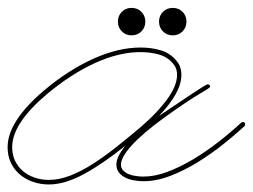

<svg xmlns="http://www.w3.org/2000/svg" viewBox="-41 -461 649 492"><path d="M585.9 -146.5Q587.2 -143.9 587.2 -141.9Q587.2 -140.6 585.9 -138Q562.5 -116.5 531.6 -91.8Q500.7 -67.1 466.5 -45.9Q432.3 -24.7 396.5 -10.7Q360.7 3.3 326.8 3.3Q317.1 3.3 305 1.6Q293 0 282.2 -4.9Q271.5 -9.8 264.3 -18.2Q257.2 -26.7 257.2 -39.7Q257.2 -59.2 280.6 -87.9Q223.3 -41.7 174.2 -15Q125 11.7 84 11.7Q63.2 11.7 43.9 5.2Q24.7 -1.3 10.1 -13.7Q-4.6 -26 -13 -43.6Q-21.5 -61.2 -21.5 -84Q-21.5 -149.7 71 -228.5Q133.5 -281.2 197.6 -310.2Q261.7 -339.2 319 -339.2Q346.4 -339.2 368.5 -332.7Q369.8 -332.7 378.6 -329.4Q387.4 -326.2 397.5 -318.7Q407.6 -311.2 415.7 -299.2Q423.8 -287.1 423.8 -268.9Q423.8 -224 366.5 -164.1Q390 -179.7 411.8 -194.3Q433.6 -209 450.2 -220.1Q466.8 -231.1 477.2 -237.6Q487.6 -244.1 488.9 -244.1Q489.6 -244.8 491.5 -244.8Q497.4 -244.8 497.4 -238.9Q497.4 -237 490.6 -232.7Q483.7 -228.5 469.1 -219.7Q454.4 -210.9 432 -196Q409.5 -181 378.9 -158.9Q324.2 -119.1 296.5 -88.5Q268.9 -57.9 268.9 -39.1Q268.9 -29.9 275.1 -23.8Q281.2 -17.6 290 -14.3Q298.8 -11.1 308.6 -9.8Q318.4 -8.5 326.2 -8.5Q355.5 -8.5 387.7 -20.5Q419.9 -32.6 452.8 -52.1Q485.7 -71.6 517.6 -96.4Q549.5 -121.1 577.5 -147.1Q580.1 -148.4 581.4 -148.4Q584 -148.4 585.9 -146.5ZM84 0Q111.3 0 140 -11.4Q168.6 -22.8 196.9 -41Q225.3 -59.2 252.6 -80.7Q279.9 -102.2 304.7 -123Q337.2 -149.7 358.1 -171.9Q378.9 -194 391.3 -212.2Q403.6 -230.5 408.2 -244.5Q412.8 -258.5 412.8 -268.9Q412.8 -283.9 405.6 -293.9Q398.4 -304 389.6 -310.2Q380.9 -316.4 373.4 -319Q365.9 -321.6 365.2 -321.6Q343.8 -327.5 319 -327.5Q263.7 -327.5 201.8 -299.2Q140 -270.8 78.8 -219.4Q-9.8 -144.5 -9.8 -84Q-9.8 -64.5 -2.3 -48.8Q5.2 -33.2 17.9 -22.5Q30.6 -11.7 47.9 -5.9Q65.1 0 84 0ZM331.4 -405.6Q331.4 -390.6 321.3 -380.5Q311.2 -370.4 296.2 -370.4Q281.2 -370.4 271.2 -380.5Q261.1 -390.6 261.1 -405.6Q261.1 -420.6 271.2 -430.7Q281.2 -440.8 296.2 -440.8Q311.2 -440.8 321.3 -430.7Q331.4 -420.6 331.4 -405.6ZM436.8 -405.6Q436.8 -390.6 426.8 -380.5Q416.7 -370.4 401.7 -370.4Q386.7 -370.4 376.6 -380.5Q366.5 -390.6 366.5 -405.6Q366.5 -420.6 376.6 -430.7Q386.7 -440.8 401.7 -440.8Q416.7 -440.8 426.8 -430.7Q436.8 -420.6 436.8 -405.6Z"/></svg>

Font: League Script
Style: League Script
Weight: 400
Foundry: Haley Fiege
Version: Version 1.001